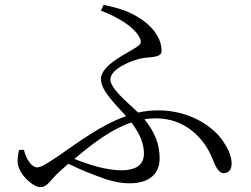

<svg xmlns="http://www.w3.org/2000/svg" viewBox="-20 -770 1040 795"><path d="M576 -134C576 -91 548 -65 483 -65C419 -65 348 -88 288 -112C373 -184 447 -237 524 -263C562 -212 576 -173 576 -134ZM398 -726C472 -697 534 -659 557 -616C567 -598 566 -589 547 -576C507 -549 398 -501 398 -443C398 -394 457 -340 502 -289C404 -255 315 -189 217 -121C163 -85 148 -77 133 -77C112 -77 88 -110 79 -150L59 -149C55 -133 53 -118 53 -101C53 -52 116 5 147 5C177 5 190 -27 227 -60L263 -92C313 -67 358 -50 396 -36C441 -19 480 -11 518 -11C590 -11 641 -44 641 -114C641 -170 623 -221 578 -276C594 -279 610 -280 626 -280C746 -280 826 -199 861 -110C873 -79 886 -53 906 -53C929 -53 939 -71 939 -92C939 -120 929 -148 903 -186C861 -249 762 -313 636 -313C607 -313 579 -310 552 -304C507 -347 437 -403 437 -441C437 -484 522 -519 564 -528C604 -536 649 -529 649 -560C649 -616 605 -669 548 -701C506 -727 460 -739 409 -750Z"/></svg>

Font: Source Han Serif
Style: Regular
Weight: 400
Designer: Ryoko NISHIZUKA 西塚涼子 (kana & ideographs); Frank Grießhammer (Latin, Greek & Cyrillic); Wenlong ZHANG 张文龙 (bopomofo); San
Foundry: Adobe Systems Incorporated
Version: Version 1.001;PS 1.001;hotconv 16.6.54;makeotf.lib2.5.65590